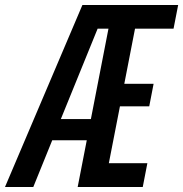

<svg xmlns="http://www.w3.org/2000/svg" viewBox="-48 -750 734 770"><path d="M263.5 0H524.5L543 -95.5H388.5L433 -323.5H550.5L568 -414H450.5L493.5 -635H648L666.5 -730H282.5L-28 0H85.5L161.5 -187.5H300ZM196 -272.5 343.5 -635H387L316.5 -272.5Z"/></svg>

Font: Monaspace Neon Medium
Style: Italic
Weight: 500
Italic angle: -11°
Designer: Riley Cran & the Lettermatic Team
Foundry: Lettermatic
Version: Version 1.200 (Monaspace Neon)